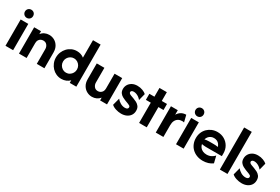

<svg xmlns="http://www.w3.org/2000/svg" viewBox="69 -1643 3841 2634"><g transform="rotate(30 1989.5 -326.5)"><path d="M47.2 0V-416.7H168.1V0ZM107.6 -477.1Q89.6 -477.1 75 -485.8Q60.4 -494.4 51.7 -509Q43.1 -523.6 43.1 -541.7Q43.1 -560.4 51.7 -575Q60.4 -589.6 75 -597.9Q89.6 -606.2 107.6 -606.2Q126.4 -606.2 141 -597.9Q155.6 -589.6 163.9 -575Q172.2 -560.4 172.2 -541.7Q172.2 -523.6 163.9 -509Q155.6 -494.4 141 -485.8Q126.4 -477.1 107.6 -477.1Z M261.1 0V-416.7H369.4V-370.8Q391.7 -400 424.3 -415.3Q456.9 -430.6 494.4 -430.6Q538.9 -430.6 577.4 -409.4Q616 -388.2 639.9 -347.6Q663.9 -306.9 663.9 -249.3V0H543.1V-233.3Q543.1 -268.1 522.2 -295.1Q501.4 -322.2 462.5 -322.2Q441.7 -322.2 423.3 -312.8Q404.9 -303.5 393.4 -284.4Q381.9 -265.3 381.9 -234.7V0Z M935.4 11.1Q891.7 11.1 853.8 -5.9Q816 -22.9 787.5 -53.1Q759 -83.3 742.7 -123.3Q726.4 -163.2 726.4 -208.3Q726.4 -253.5 742.7 -293.4Q759 -333.3 787.5 -363.5Q816 -393.8 853.8 -410.8Q891.7 -427.8 935.4 -427.8Q968.8 -427.8 997.2 -418.1Q1025.7 -408.3 1048.6 -390.3V-666.7H1169.4V0H1065.3V-41Q1041.7 -16.7 1008.3 -2.8Q975 11.1 935.4 11.1ZM949.3 -95.1Q979.9 -95.1 1004.9 -110.4Q1029.9 -125.7 1044.8 -151.4Q1059.7 -177.1 1059.7 -208.3Q1059.7 -239.6 1044.8 -265.3Q1029.9 -291 1004.9 -306.2Q979.9 -321.5 949.3 -321.5Q918.8 -321.5 893.8 -306.2Q868.8 -291 853.8 -265.3Q838.9 -239.6 838.9 -208.3Q838.9 -177.1 853.8 -151.4Q868.8 -125.7 893.8 -110.4Q918.8 -95.1 949.3 -95.1Z M1422.2 13.9Q1378.5 13.9 1339.6 -7.3Q1300.7 -28.5 1276.7 -69.1Q1252.8 -109.7 1252.8 -167.4V-416.7H1373.6V-183.3Q1373.6 -148.6 1394.8 -121.5Q1416 -94.4 1454.2 -94.4Q1475 -94.4 1493.4 -104.5Q1511.8 -114.6 1523.3 -134Q1534.7 -153.5 1534.7 -181.9V-416.7H1655.6V0H1545.8V-43.8Q1523.6 -16 1491.3 -1Q1459 13.9 1422.2 13.9Z M1884 13.9Q1841.7 13.9 1798.3 0Q1754.9 -13.9 1730.6 -37.5L1760.4 -151.4Q1780.6 -123.6 1816.3 -102.8Q1852.1 -81.9 1890.3 -81.9Q1916 -81.9 1927.4 -91.7Q1938.9 -101.4 1938.9 -115.3Q1938.9 -131.2 1927.1 -138.5Q1915.3 -145.8 1902.8 -150.7L1844.4 -172.9Q1825 -180.6 1800 -193.8Q1775 -206.9 1756.6 -231.2Q1738.2 -255.6 1738.2 -295.1Q1738.2 -331.2 1756.2 -361.8Q1774.3 -392.4 1808.7 -411.5Q1843.1 -430.6 1891.7 -430.6Q1936.8 -430.6 1976 -415.3Q2015.3 -400 2033.3 -381.2L2005.6 -271.5Q1989.6 -291.7 1969.8 -305.9Q1950 -320.1 1928.8 -327.4Q1907.6 -334.7 1888.2 -334.7Q1866 -334.7 1855.6 -325.7Q1845.1 -316.7 1845.1 -304.9Q1845.1 -295.8 1852.4 -287.2Q1859.7 -278.5 1877.1 -271.5L1931.2 -251.4Q1954.9 -243.1 1981.6 -229.2Q2008.3 -215.3 2027.1 -190.6Q2045.8 -166 2045.8 -122.9Q2045.8 -82.6 2025.3 -51.7Q2004.9 -20.8 1968.4 -3.5Q1931.9 13.9 1884 13.9Z M2163.9 0V-320.8H2086.1V-416.7H2166V-555.6H2282.6V-416.7H2365.3V-320.8H2284.7V0Z M2427.8 0V-416.7H2536.1V-345.1Q2557.6 -381.2 2590.6 -401Q2623.6 -420.8 2668.1 -420.8L2694.4 -313.9Q2687.5 -316 2679.9 -317Q2672.2 -318.1 2664.6 -318.1Q2629.9 -318.1 2603.8 -302.8Q2577.8 -287.5 2563.2 -258.7Q2548.6 -229.9 2548.6 -188.2V0Z M2748.6 0V-416.7H2869.4V0ZM2809 -477.1Q2791 -477.1 2776.4 -485.8Q2761.8 -494.4 2753.1 -509Q2744.4 -523.6 2744.4 -541.7Q2744.4 -560.4 2753.1 -575Q2761.8 -589.6 2776.4 -597.9Q2791 -606.2 2809 -606.2Q2827.8 -606.2 2842.4 -597.9Q2856.9 -589.6 2865.3 -575Q2873.6 -560.4 2873.6 -541.7Q2873.6 -523.6 2865.3 -509Q2856.9 -494.4 2842.4 -485.8Q2827.8 -477.1 2809 -477.1Z M3178.5 13.9Q3125.7 13.9 3082.3 -2.8Q3038.9 -19.4 3007.3 -49.7Q2975.7 -79.9 2958.7 -121.5Q2941.7 -163.2 2941.7 -212.5Q2941.7 -259.7 2958.3 -299.7Q2975 -339.6 3004.9 -368.8Q3034.7 -397.9 3074.3 -414.2Q3113.9 -430.6 3159.7 -430.6Q3221.5 -430.6 3270.1 -402.4Q3318.8 -374.3 3346.9 -325.7Q3375 -277.1 3375 -215.3V-172.9H3120.8Q3103.5 -172.9 3087.5 -175Q3071.5 -177.1 3055.6 -179.9Q3061.1 -152.1 3077.8 -130.9Q3094.4 -109.7 3120.8 -97.9Q3147.2 -86.1 3181.2 -86.1Q3220.8 -86.1 3252.4 -102.1Q3284 -118.1 3304.2 -141.7L3330.6 -33.3Q3299.3 -9.7 3260.1 2.1Q3220.8 13.9 3178.5 13.9ZM3052.8 -252.8Q3069.4 -256.2 3086.5 -258.3Q3103.5 -260.4 3120.8 -260.4H3194.4Q3213.9 -260.4 3231.2 -259Q3248.6 -257.6 3263.9 -254.2Q3256.9 -279.2 3242.4 -297.2Q3227.8 -315.3 3206.6 -325Q3185.4 -334.7 3158.3 -334.7Q3132.6 -334.7 3111.5 -324.7Q3090.3 -314.6 3075.3 -296.5Q3060.4 -278.5 3052.8 -252.8Z M3443.1 0V-666.7H3563.9V0Z M3793.7 13.9Q3751.4 13.9 3708 0Q3664.6 -13.9 3640.3 -37.5L3670.1 -151.4Q3690.3 -123.6 3726 -102.8Q3761.8 -81.9 3800 -81.9Q3825.7 -81.9 3837.2 -91.7Q3848.6 -101.4 3848.6 -115.3Q3848.6 -131.2 3836.8 -138.5Q3825 -145.8 3812.5 -150.7L3754.2 -172.9Q3734.7 -180.6 3709.7 -193.8Q3684.7 -206.9 3666.3 -231.2Q3647.9 -255.6 3647.9 -295.1Q3647.9 -331.2 3666 -361.8Q3684 -392.4 3718.4 -411.5Q3752.8 -430.6 3801.4 -430.6Q3846.5 -430.6 3885.8 -415.3Q3925 -400 3943.1 -381.2L3915.3 -271.5Q3899.3 -291.7 3879.5 -305.9Q3859.7 -320.1 3838.5 -327.4Q3817.4 -334.7 3797.9 -334.7Q3775.7 -334.7 3765.3 -325.7Q3754.9 -316.7 3754.9 -304.9Q3754.9 -295.8 3762.2 -287.2Q3769.4 -278.5 3786.8 -271.5L3841 -251.4Q3864.6 -243.1 3891.3 -229.2Q3918.1 -215.3 3936.8 -190.6Q3955.6 -166 3955.6 -122.9Q3955.6 -82.6 3935.1 -51.7Q3914.6 -20.8 3878.1 -3.5Q3841.7 13.9 3793.7 13.9Z"/></g></svg>

Font: Afacad Flux
Style: Bold
Weight: 700
Designer: Kristian Moeller
Foundry: Dicotype
Version: Version 1.100